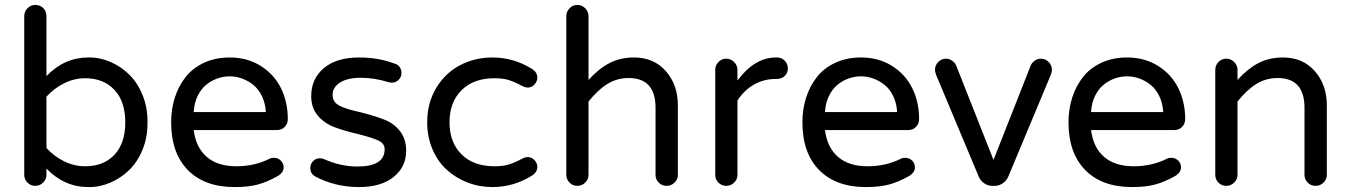

<svg xmlns="http://www.w3.org/2000/svg" viewBox="-20 -755 5519 785"><path d="M583 -254.9Q584 -195.8 563.5 -144.8Q543 -93.8 508.8 -60.3Q474.6 -26.9 430.7 -8.1Q386.7 10.7 340.8 9.8Q242.7 9.8 169.9 -65.9V-40Q169.9 -21.5 156.2 -8.3Q142.6 4.9 124 4.9Q105.5 4.9 92.3 -8.3Q79.1 -21.5 79.1 -40V-689Q79.1 -707.5 92.3 -721.2Q105.5 -734.9 124 -734.9Q144 -734.9 157 -721.9Q169.9 -709 169.9 -689V-443.8Q243.2 -520 340.8 -520Q386.7 -521 430.7 -502.2Q474.6 -483.4 508.8 -449.7Q543 -416 563.5 -365Q584 -314 583 -254.9ZM328.1 -435.1Q283.7 -435.1 242.7 -414.8Q201.7 -394.5 169.9 -359.9V-149.9Q201.7 -115.2 242.7 -95.2Q283.7 -75.2 328.1 -75.2Q403.8 -75.2 448 -122.3Q492.2 -169.4 492.2 -254.9Q492.2 -340.3 447.8 -387.7Q403.3 -435.1 328.1 -435.1Z M1139.6 -70.8Q1139.6 -48.8 1113.8 -34.2Q1071.8 -10.7 1033.7 -0.5Q995.6 9.8 939 9.8Q816.4 9.8 748 -59.8Q679.7 -129.4 679.7 -254.9Q679.7 -308.6 694.8 -356Q710 -403.3 739 -440.2Q768.1 -477.1 814.5 -498.5Q860.8 -520 918.9 -520Q991.7 -520 1046.6 -485.1Q1101.6 -450.2 1129.2 -393.6Q1156.7 -336.9 1156.7 -268.1Q1156.7 -249 1144 -236.1Q1131.3 -223.1 1110.8 -223.1H772Q780.8 -152.3 825 -113.8Q869.1 -75.2 946.8 -75.2Q1020.5 -75.2 1082 -106Q1088.4 -109.9 1100.1 -109.9Q1116.2 -109.9 1127.9 -98.6Q1139.6 -87.4 1139.6 -70.8ZM772 -296.9H1066.9Q1064.9 -333 1051 -361.8Q1037.1 -390.6 1015.9 -407.7Q994.6 -424.8 970 -433.8Q945.3 -442.9 918.9 -442.9Q892.6 -442.9 867.7 -433.8Q842.8 -424.8 822 -407.5Q801.3 -390.1 787.6 -361.6Q773.9 -333 772 -296.9Z M1454.6 -295.9Q1510.3 -281.7 1550.8 -266.1Q1590.8 -250.5 1615.7 -218.5Q1640.6 -186.5 1640.6 -138.2Q1640.6 -72.8 1589.4 -31.5Q1538.1 9.8 1447.8 9.8Q1348.6 9.8 1265.6 -35.2Q1248.5 -46.9 1248.5 -67.9Q1248.5 -84 1259.8 -95.9Q1271 -107.9 1287.6 -107.9Q1297.9 -107.9 1305.7 -104Q1373 -74.2 1441.9 -74.2Q1552.7 -74.2 1552.7 -145Q1552.7 -167 1529.8 -179Q1506.8 -190.9 1443.8 -207Q1389.6 -219.2 1345.7 -235.8Q1303.7 -252.4 1278.1 -283.7Q1252.4 -314.9 1252.4 -361.8Q1252.4 -433.1 1304.2 -476.6Q1356 -520 1447.8 -520Q1527.3 -520 1592.8 -495.1Q1606.4 -491.7 1614 -480.7Q1621.6 -469.7 1621.6 -457Q1621.6 -440.9 1610.1 -429Q1598.6 -417 1581.5 -417Q1578.6 -417 1568.8 -418.9Q1511.2 -437 1454.6 -437Q1401.4 -437 1370.6 -417.7Q1339.8 -398.4 1339.8 -367.2Q1339.8 -338.9 1365.5 -324.2Q1391.1 -309.6 1454.6 -295.9Z M2176.8 -73.2Q2176.8 -51.3 2156.7 -38.1Q2081.1 9.8 1993.7 9.8Q1939.5 9.8 1891.1 -9Q1842.8 -27.8 1806.2 -61.3Q1769.5 -94.7 1748 -145Q1726.6 -195.3 1726.6 -254.9Q1726.6 -334 1763.4 -395.3Q1800.3 -456.5 1860.8 -488.3Q1921.4 -520 1993.7 -520Q2081.1 -520 2156.7 -472.2Q2176.8 -459 2176.8 -437Q2176.8 -421.9 2165 -409.4Q2153.3 -397 2138.7 -397Q2127 -397 2116.7 -402.8Q2081.5 -421.4 2058.3 -428.2Q2035.2 -435.1 2001.5 -435.1Q1916 -435.1 1866.9 -386Q1817.9 -336.9 1817.9 -254.9Q1817.9 -172.9 1866.9 -124Q1916 -75.2 2001.5 -75.2Q2035.2 -75.2 2058.6 -82Q2082 -88.9 2116.7 -106.9Q2127 -112.8 2138.7 -112.8Q2153.3 -112.8 2165 -100.6Q2176.8 -88.4 2176.8 -73.2Z M2751.5 -324.2V-40Q2751.5 -21.5 2737.8 -8.3Q2724.1 4.9 2705.1 4.9Q2686.5 4.9 2673.3 -8.3Q2660.2 -21.5 2660.2 -40V-314Q2660.2 -436 2550.3 -436Q2502.4 -436 2463.1 -411.6Q2423.8 -387.2 2386.2 -339.8V-40Q2386.2 -21.5 2372.6 -8.3Q2358.9 4.9 2340.3 4.9Q2321.8 4.9 2308.6 -8.3Q2295.4 -21.5 2295.4 -40V-689Q2295.4 -707.5 2308.6 -721.2Q2321.8 -734.9 2340.3 -734.9Q2358.9 -734.9 2372.6 -721.2Q2386.2 -707.5 2386.2 -689V-428.2Q2427.2 -473.6 2471.2 -496.8Q2515.1 -520 2572.3 -520Q2653.3 -520 2702.4 -464.1Q2751.5 -408.2 2751.5 -324.2Z M3155.3 -432.1H3150.4Q3103 -432.1 3062.7 -409.2Q3022.5 -386.2 2995.1 -344.2V-40Q2995.1 -21.5 2981.4 -8.3Q2967.8 4.9 2949.2 4.9Q2930.7 4.9 2917.5 -8.3Q2904.3 -21.5 2904.3 -40V-469.2Q2904.3 -487.8 2917.5 -501.5Q2930.7 -515.1 2949.2 -515.1Q2967.8 -515.1 2981.4 -501.5Q2995.1 -487.8 2995.1 -469.2V-425.8Q3065.4 -520 3152.3 -520H3157.2Q3175.8 -520 3188.5 -506.8Q3201.2 -493.7 3201.2 -475.1Q3201.2 -456.5 3188.2 -444.3Q3175.3 -432.1 3155.3 -432.1Z M3720.7 -70.8Q3720.7 -48.8 3694.8 -34.2Q3652.8 -10.7 3614.7 -0.5Q3576.7 9.8 3520 9.8Q3397.5 9.8 3329.1 -59.8Q3260.7 -129.4 3260.7 -254.9Q3260.7 -308.6 3275.9 -356Q3291 -403.3 3320.1 -440.2Q3349.1 -477.1 3395.5 -498.5Q3441.9 -520 3500 -520Q3572.8 -520 3627.7 -485.1Q3682.6 -450.2 3710.2 -393.6Q3737.8 -336.9 3737.8 -268.1Q3737.8 -249 3725.1 -236.1Q3712.4 -223.1 3691.9 -223.1H3353Q3361.8 -152.3 3406 -113.8Q3450.2 -75.2 3527.8 -75.2Q3601.6 -75.2 3663.1 -106Q3669.4 -109.9 3681.2 -109.9Q3697.3 -109.9 3709 -98.6Q3720.7 -87.4 3720.7 -70.8ZM3353 -296.9H3647.9Q3646 -333 3632.1 -361.8Q3618.2 -390.6 3596.9 -407.7Q3575.7 -424.8 3551 -433.8Q3526.4 -442.9 3500 -442.9Q3473.6 -442.9 3448.7 -433.8Q3423.8 -424.8 3403.1 -407.5Q3382.3 -390.1 3368.7 -361.6Q3355 -333 3353 -296.9Z M4280.8 -469.2Q4280.8 -461.4 4275.9 -448.2L4102.1 -32.2Q4095.2 -16.1 4079.8 -5.6Q4064.5 4.9 4046.9 4.9H4036.6Q4019 4.9 4003.9 -5.6Q3988.8 -16.1 3981.9 -32.2L3807.6 -448.2Q3802.7 -461.4 3802.7 -469.2Q3802.7 -487.8 3815.9 -501.5Q3829.1 -515.1 3847.7 -515.1Q3860.4 -515.1 3871.8 -507.6Q3883.3 -500 3888.7 -488.8L4042 -101.1L4194.8 -488.8Q4200.2 -500 4211.7 -507.6Q4223.1 -515.1 4235.8 -515.1Q4254.4 -515.1 4267.6 -501.5Q4280.8 -487.8 4280.8 -469.2Z M4808.6 -70.8Q4808.6 -48.8 4782.7 -34.2Q4740.7 -10.7 4702.6 -0.5Q4664.6 9.8 4607.9 9.8Q4485.4 9.8 4417 -59.8Q4348.6 -129.4 4348.6 -254.9Q4348.6 -308.6 4363.8 -356Q4378.9 -403.3 4408 -440.2Q4437 -477.1 4483.4 -498.5Q4529.8 -520 4587.9 -520Q4660.6 -520 4715.6 -485.1Q4770.5 -450.2 4798.1 -393.6Q4825.7 -336.9 4825.7 -268.1Q4825.7 -249 4813 -236.1Q4800.3 -223.1 4779.8 -223.1H4440.9Q4449.7 -152.3 4493.9 -113.8Q4538.1 -75.2 4615.7 -75.2Q4689.5 -75.2 4751 -106Q4757.3 -109.9 4769 -109.9Q4785.2 -109.9 4796.9 -98.6Q4808.6 -87.4 4808.6 -70.8ZM4440.9 -296.9H4735.8Q4733.9 -333 4720 -361.8Q4706.1 -390.6 4684.8 -407.7Q4663.6 -424.8 4638.9 -433.8Q4614.3 -442.9 4587.9 -442.9Q4561.5 -442.9 4536.6 -433.8Q4511.7 -424.8 4491 -407.5Q4470.2 -390.1 4456.5 -361.6Q4442.9 -333 4440.9 -296.9Z M5404.8 -324.2V-40Q5404.8 -21.5 5391.1 -8.3Q5377.4 4.9 5358.4 4.9Q5339.8 4.9 5326.7 -8.3Q5313.5 -21.5 5313.5 -40V-314Q5313.5 -436 5203.6 -436Q5155.8 -436 5116.5 -411.6Q5077.1 -387.2 5039.6 -339.8V-40Q5039.6 -21.5 5025.9 -8.3Q5012.2 4.9 4993.7 4.9Q4975.1 4.9 4961.9 -8.3Q4948.7 -21.5 4948.7 -40V-469.2Q4948.7 -487.8 4961.9 -501.5Q4975.1 -515.1 4993.7 -515.1Q5012.2 -515.1 5025.9 -501.5Q5039.6 -487.8 5039.6 -469.2V-428.2Q5080.6 -473.6 5124.5 -496.8Q5168.5 -520 5225.6 -520Q5306.6 -520 5355.7 -464.1Q5404.8 -408.2 5404.8 -324.2Z"/></svg>

Font: Aka-Acid-Varela
Style: Regular
Weight: 400
Designer: Joe Prince, Avraham Cornfeld, Cyberella
Foundry: Joe Prince, Avraham Cornfeld, Cyberella
Version: Version 2.000; ttfautohint (v1.5.33-1714) -l 8 -r 50 -G 200 